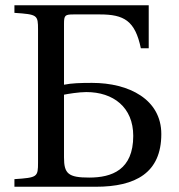

<svg xmlns="http://www.w3.org/2000/svg" viewBox="-20 -712 682 732"><path d="M35 0H345C497 0 595 -53 595 -201C595 -333 472 -396 331 -396C287 -396 253 -395 224 -389V-621C224 -654 228 -657 261 -657H361C453 -657 495 -633 517 -528H547V-692H35V-663C123 -657 125 -655 125 -599V-93C125 -37 123 -35 35 -29ZM224 -112V-351C238 -354 281 -361 309 -361C412 -361 488 -303 488 -194C488 -64 406 -35 320 -35C240 -35 224 -50 224 -112Z"/></svg>

Font: Lingua Franca
Style: Regular
Weight: 400
Version: Version 1.19